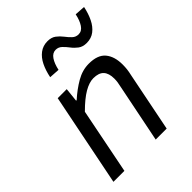

<svg xmlns="http://www.w3.org/2000/svg" viewBox="-204 -834 947 947"><g transform="rotate(-45 269.0 -360.5)"><path d="M30.8 0 128.2 -486.1H191.2L183.6 -413.2H187.6Q227.1 -448.9 269.5 -473.5Q311.9 -498.1 356.7 -498.1Q418.7 -498.1 445.4 -465.6Q472.2 -433.1 472.2 -376.9Q472.2 -359.7 470.5 -344.8Q468.8 -329.9 464.2 -310L402.2 0H325.6L386.1 -300.1Q390.4 -319.8 392.3 -331.9Q394.1 -344 394.1 -356.8Q394.1 -394.2 376.8 -412.9Q359.5 -431.6 321.8 -431.6Q293.2 -431.6 257.4 -410.8Q221.6 -390.1 175.6 -344L107.3 0ZM422.1 -577.1Q395.1 -577.1 378 -590Q360.9 -602.9 348.3 -619.6Q335.7 -636.3 322 -649.2Q308.4 -662.1 289.4 -662.1Q267.2 -662.1 252.3 -640Q237.4 -617.8 229.9 -582L175.2 -585.5Q182.9 -624.4 197.8 -655Q212.8 -685.6 236.2 -703.1Q259.7 -720.7 291.2 -720.7Q318.2 -720.7 335.3 -707.8Q352.4 -694.9 365 -678.2Q377.6 -661.5 391.2 -648.6Q404.8 -635.6 423.9 -635.6Q446.6 -635.6 461.4 -658.1Q476.2 -680.6 483.4 -715.8L538.1 -712.3Q530.3 -674 515.4 -643.4Q500.5 -612.8 477.5 -595Q454.6 -577.1 422.1 -577.1Z"/></g></svg>

Font: Source Sans 3
Style: Italic
Weight: 200
Italic angle: -11°
Designer: Paul D. Hunt
Foundry: Adobe
Version: Version 3.046;hotconv 1.0.118;makeotfexe 2.5.65603